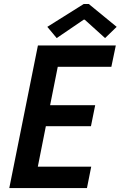

<svg xmlns="http://www.w3.org/2000/svg" viewBox="-20 -949 609 969"><path d="M171.4 -719.7H564.5L542 -611.8H271.5L232.9 -418H460.4L439 -312H211.4L170.9 -107.9H440.4L418.9 0H26.9ZM218.8 -813.5 402.3 -928.7H428.2L568.8 -813.5L510.3 -756.8L407.7 -849.6H402.3L266.1 -756.8Z"/></svg>

Font: Reddit Sans Chocolate SemiBold
Style: Italic
Weight: 600
Italic angle: -11.25°
Designer: Stephen Hutchings
Version: Version 1.013